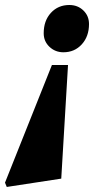

<svg xmlns="http://www.w3.org/2000/svg" viewBox="-64 -531 416 761"><path d="M205.6 -273.4 178.8 177 -37.2 210 -44.2 193 141.8 -273.4ZM210.8 -511.2Q244 -511.2 266.4 -489.6Q288.8 -468 288.8 -435.8Q288.8 -386.8 260.2 -355.3Q231.6 -323.8 187.2 -323.8Q155 -323.8 132.1 -345.4Q109.2 -367 109.2 -399.2Q109.2 -449 137.8 -480.1Q166.4 -511.2 210.8 -511.2Z"/></svg>

Font: Platypi Light
Style: Italic
Weight: 300
Italic angle: -13°
Designer: David Sargent
Foundry: Bolt Cutter Type
Version: Version 1.200